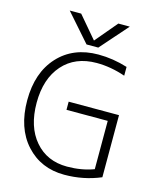

<svg xmlns="http://www.w3.org/2000/svg" viewBox="-138 -1048 954 1155"><g transform="rotate(15 339.5 -470.5)"><path d="M453.1 -952.1H524.4L374 -781.2H300.8L150.4 -952.1H221.7L337.9 -815.4ZM386.7 -741.2Q477.5 -741.2 568.4 -712.9V-658.2Q477.5 -689.5 389.6 -689.5Q255.9 -689.5 178.7 -602.1Q101.6 -514.6 101.6 -365.2Q101.6 -215.8 176.8 -128.4Q252 -41 377 -41Q467.8 -41 543 -69.3V-370.1H286.1V-420.9H599.6V-34.2Q493.2 10.7 374 10.7Q227.5 10.7 135.3 -90.8Q43 -192.4 43 -365.2Q43 -537.1 136.7 -639.2Q230.5 -741.2 386.7 -741.2Z"/></g></svg>

Font: Gen Shin Gothic Light
Style: Regular
Weight: 200
Designer: [Source Han Sans]
Ryoko NISHIZUKA  (kana & ideographs); Paul D. Hunt (Latin, Greek & Cyrillic); Wenlong ZHANG  (bopomofo
Version: Version 1.002.20150607